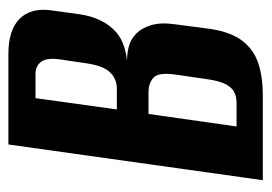

<svg xmlns="http://www.w3.org/2000/svg" viewBox="-112 -518 631 446"><g transform="rotate(-90 203.0 -295.5)"><path d="M6.9 0 89.9 -591H299.9Q356.2 -591 382.1 -564.7Q408 -538.5 401.4 -491.3L392.1 -423.8Q388.1 -397.5 377.5 -376Q366.8 -354.5 350.1 -340.1Q336.2 -328.5 318.8 -322.8Q301.4 -317.1 286 -315.8L285.3 -315.4Q302.1 -315.4 317.7 -311.2Q333.3 -307 346 -295.4Q360.4 -281.8 367.1 -259.2Q373.8 -236.7 369.1 -204.2L358.5 -123.4Q351.5 -74.8 331 -48Q310.5 -21.1 278.5 -10.5Q246.6 0 204.5 0ZM131.7 -61H186.4Q200.7 -61 211.6 -66.4Q222.5 -71.9 230.2 -86.9Q237.8 -101.9 241.8 -130.5L252 -201.5Q258 -241.1 245.7 -253.3Q233.5 -265.5 211 -265.5H160.8ZM171.3 -339.1H219.5Q242.5 -339.1 257.8 -355.2Q273.1 -371.3 278.5 -410.5L287.4 -470.2Q292 -501.3 282.2 -514.7Q272.3 -528 254 -528H197.5Z"/></g></svg>

Font: Alumni Sans Thin
Style: Italic
Weight: 100
Italic angle: -8°
Designer: Robert E. Leuschke
Foundry: Robert E. Leuschke
Version: Version 1.016